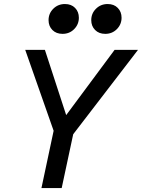

<svg xmlns="http://www.w3.org/2000/svg" viewBox="-20 -957 722 977"><path d="M190.9 0 252.9 -291.5 108.4 -703.1H208.5L329.6 -332L292 -337.9L563 -703.1H682.1L352.5 -273.9L293.9 0ZM298.3 -784.7Q266.1 -784.7 246.6 -804.4Q227.1 -824.2 227.1 -854.5Q227.1 -888.7 251.2 -912.6Q275.4 -936.5 310.5 -936.5Q342.8 -936.5 362.1 -916.7Q381.3 -897 381.3 -866.7Q381.3 -833 357.4 -808.8Q333.5 -784.7 298.3 -784.7ZM515.6 -784.7Q483.4 -784.7 463.9 -804.4Q444.3 -824.2 444.3 -854.5Q444.3 -888.7 468.5 -912.6Q492.7 -936.5 527.8 -936.5Q560.1 -936.5 579.3 -916.7Q598.6 -897 598.6 -866.7Q598.6 -833 574.7 -808.8Q550.8 -784.7 515.6 -784.7Z"/></svg>

Font: Schibsted Grotesk Medium
Style: Italic
Weight: 500
Italic angle: -12°
Designer: Bakken & Baeck AS, Henrik Kongsvoll
Foundry: Schibsted ASA
Version: Version 1.100;gftools[0.9.25]